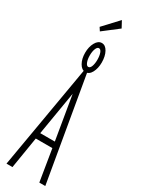

<svg xmlns="http://www.w3.org/2000/svg" viewBox="-248 -977 747 1003"><g transform="rotate(30 125.0 -475.5)"><path d="M206 0 175 -190H75L44 0H8L117 -634H133L242 0ZM125 -489 81 -226H169ZM125 -620Q103 -620 88.5 -645.5Q74 -671 74 -707Q74 -743 88.5 -769Q103 -795 125 -795Q147 -795 161 -769.5Q175 -744 175 -706Q175 -671 161.5 -645.5Q148 -620 125 -620ZM125 -651Q136 -651 142 -667.5Q148 -684 148 -707Q148 -731 142 -747.5Q136 -764 125 -764Q115 -764 108.5 -747.5Q102 -731 102 -707Q102 -684 108.5 -667.5Q115 -651 125 -651ZM85 -842 72 -862 155 -951 176 -912Z"/></g></svg>

Font: Inconsolata UltraCondensed Light
Style: Regular
Weight: 300
Width: 1
Monospace: yes
Designer: Raph Levien, Cyreal, Brenton Simpson
Foundry: Raph Levien, Cyreal, Google
Version: Version 3.001; ttfautohint (v1.8.2.53-6de2)